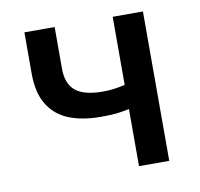

<svg xmlns="http://www.w3.org/2000/svg" viewBox="-62 -554 645 619"><g transform="rotate(-10 261.0 -244.5)"><path d="M345 0V-187Q321 -182 303 -180Q285 -178 252 -178Q191 -178 147.5 -195.5Q104 -213 80 -252Q56 -291 56 -353V-489H155V-353Q155 -303 183 -280Q211 -257 273 -257Q293 -257 310 -259.5Q327 -262 345 -266V-489H444V0Z"/></g></svg>

Font: UmiuVSE Medium
Style: Regular
Weight: 500
Designer: Paul D. Hunt
Foundry: Adobe
Version: Version 3.046;September 5, 2023;FontCreator 14.0.0.2901 64-b